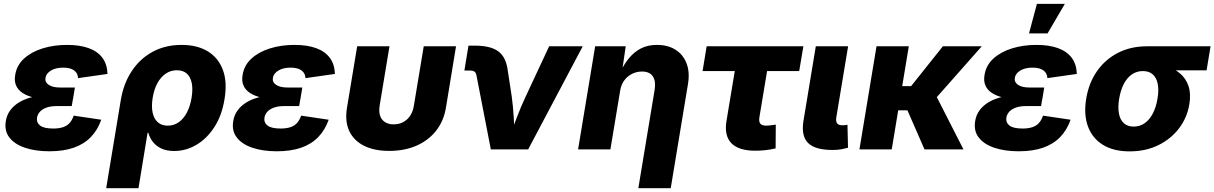

<svg xmlns="http://www.w3.org/2000/svg" viewBox="-20 -786 6388 1010"><path d="M239.7 9.8Q167 9.8 112.1 -8.5Q57.1 -26.9 29.5 -62.5Q2 -98.1 10.7 -149.4Q15.6 -181.2 34.4 -206.5Q53.2 -231.9 84 -249.8Q114.7 -267.6 157.2 -277.1Q199.7 -286.6 252.9 -286.6H367.2L357.4 -228H278.8Q248 -228 226.1 -220.5Q204.1 -212.9 191.2 -199.5Q178.2 -186 174.8 -167.5Q170.9 -141.6 190.9 -125.7Q210.9 -109.9 259.8 -109.9Q291 -109.9 312.3 -117.2Q333.5 -124.5 346.7 -139.6Q359.9 -154.8 367.7 -177.7L512.7 -156.2Q493.7 -102.1 457.8 -64.9Q421.9 -27.8 367.9 -9Q314 9.8 239.7 9.8ZM250 -263.7Q200.2 -263.7 162.4 -272Q124.5 -280.3 99.6 -296.4Q74.7 -312.5 64.5 -336.7Q54.2 -360.8 60.1 -392.6Q68.4 -443.4 106.9 -478.3Q145.5 -513.2 204.3 -531.5Q263.2 -549.8 332.5 -549.8Q399.9 -549.8 446.8 -532.7Q493.7 -515.6 518.8 -481.7Q543.9 -447.8 545.4 -397L390.6 -375Q389.6 -400.9 369.9 -415.5Q350.1 -430.2 312.5 -430.2Q272 -430.2 247.1 -414.3Q222.2 -398.4 219.2 -376Q215.3 -354 236.1 -339.8Q256.8 -325.7 294.9 -325.7H374L363.8 -263.7Z M538.6 204.1 615.2 -258.3Q629.4 -345.7 672.6 -411.4Q715.8 -477.1 782.7 -513.4Q849.6 -549.8 935.5 -549.8Q1017.1 -549.8 1072.8 -516.1Q1128.4 -482.4 1152.3 -418.7Q1176.3 -355 1161.1 -264.6Q1147.5 -179.2 1107.9 -117.9Q1068.4 -56.6 1013.2 -24.2Q958 8.3 896.5 8.3Q856 8.3 828.1 -5.1Q800.3 -18.6 783.7 -40.3Q767.1 -62 760.3 -87.4H756.3L708.5 204.1ZM862.3 -125Q895 -125 920.7 -143.3Q946.3 -161.6 963.4 -194.6Q980.5 -227.5 987.8 -272Q995.1 -315.9 988.8 -348.4Q982.4 -380.9 962.9 -398.7Q943.4 -416.5 910.6 -416.5Q878.4 -416.5 852.3 -398.9Q826.2 -381.3 808.3 -349.1Q790.5 -316.9 783.2 -272Q775.9 -227.5 782.7 -194.3Q789.6 -161.1 809.8 -143.1Q830.1 -125 862.3 -125Z M1436 9.8Q1363.3 9.8 1308.3 -8.5Q1253.4 -26.9 1225.8 -62.5Q1198.2 -98.1 1207 -149.4Q1211.9 -181.2 1230.7 -206.5Q1249.5 -231.9 1280.3 -249.8Q1311 -267.6 1353.5 -277.1Q1396 -286.6 1449.2 -286.6H1563.5L1553.7 -228H1475.1Q1444.3 -228 1422.4 -220.5Q1400.4 -212.9 1387.5 -199.5Q1374.5 -186 1371.1 -167.5Q1367.2 -141.6 1387.2 -125.7Q1407.2 -109.9 1456.1 -109.9Q1487.3 -109.9 1508.5 -117.2Q1529.8 -124.5 1543 -139.6Q1556.2 -154.8 1564 -177.7L1709 -156.2Q1689.9 -102.1 1654.1 -64.9Q1618.2 -27.8 1564.2 -9Q1510.3 9.8 1436 9.8ZM1446.3 -263.7Q1396.5 -263.7 1358.6 -272Q1320.8 -280.3 1295.9 -296.4Q1271 -312.5 1260.7 -336.7Q1250.5 -360.8 1256.3 -392.6Q1264.6 -443.4 1303.2 -478.3Q1341.8 -513.2 1400.6 -531.5Q1459.5 -549.8 1528.8 -549.8Q1596.2 -549.8 1643.1 -532.7Q1689.9 -515.6 1715.1 -481.7Q1740.2 -447.8 1741.7 -397L1586.9 -375Q1585.9 -400.9 1566.2 -415.5Q1546.4 -430.2 1508.8 -430.2Q1468.3 -430.2 1443.4 -414.3Q1418.5 -398.4 1415.5 -376Q1411.6 -354 1432.4 -339.8Q1453.1 -325.7 1491.2 -325.7H1570.3L1560.1 -263.7Z M2027.3 7.8Q1948.2 7.8 1894.3 -19.5Q1840.3 -46.9 1816.9 -97.7Q1793.5 -148.4 1805.2 -218.8L1858.9 -542.5H2028.8L1977.1 -230.5Q1972.2 -199.2 1979.5 -177.2Q1986.8 -155.3 2005.4 -143.6Q2023.9 -131.8 2050.8 -131.8Q2078.6 -131.8 2100.8 -143.6Q2123 -155.3 2137.7 -177.2Q2152.3 -199.2 2157.2 -230.5L2209 -542.5H2378.9L2325.7 -218.8Q2314 -148.9 2273.7 -97.9Q2233.4 -46.9 2170.4 -19.5Q2107.4 7.8 2027.3 7.8Z M2562 0 2485.8 -392.6Q2483.4 -403.8 2475.6 -409.4Q2467.8 -415 2454.1 -415H2422.9L2444.3 -545.9H2477.5Q2560.5 -545.9 2601.3 -515.9Q2642.1 -485.8 2650.9 -416L2671.9 -278.8Q2679.2 -225.1 2682.4 -169.9Q2685.5 -114.7 2688 -54.2H2655.8Q2678.7 -115.2 2699.5 -170.2Q2720.2 -225.1 2745.6 -278.8L2868.7 -542.5H3045.4L2758.3 0Z M3242.2 -308.1 3190.9 0H3021L3110.8 -542.5H3271.5L3251.5 -404.8L3242.2 -405.3Q3263.2 -449.2 3290 -481.4Q3316.9 -513.7 3352.5 -531.7Q3388.2 -549.8 3436 -549.8Q3493.2 -549.8 3533.4 -524.4Q3573.7 -499 3591.6 -452.6Q3609.4 -406.2 3599.1 -344.2L3508.3 204.1H3337.9L3423.3 -311.5Q3431.2 -357.9 3414.6 -383.8Q3397.9 -409.7 3356.9 -409.7Q3329.6 -409.7 3305.2 -397.7Q3280.8 -385.7 3263.9 -363Q3247.1 -340.3 3242.2 -308.1Z M3952.6 6.8Q3865.2 6.8 3826.9 -33.2Q3788.6 -73.2 3801.8 -150.9L3845.2 -412.1H3675.8L3697.3 -542.5H4206.1L4184.1 -412.1H4015.1L3974.6 -168Q3971.2 -146 3979.7 -135.5Q3988.3 -125 4011.7 -125Q4021 -125 4037.1 -127Q4053.2 -128.9 4061 -130.4L4060.1 -5.4Q4030.8 1.5 4003.9 4.2Q3977.1 6.8 3952.6 6.8Z M4359.9 2.9Q4267.1 2.9 4230.5 -34.2Q4193.8 -71.3 4206.5 -149.9L4271.5 -542.5H4441.4L4379.4 -168.9Q4376 -147.5 4383.5 -137.2Q4391.1 -127 4411.1 -127Q4421.4 -127 4427.7 -127.7Q4434.1 -128.4 4438 -129.9L4440.9 -8.8Q4429.2 -5.4 4408 -1.2Q4386.7 2.9 4359.9 2.9Z M4760.7 -542.5 4670.9 0H4501L4590.8 -542.5ZM5144.5 -542.5 4846.7 -205.6H4667.5L4687 -333H4772.9L4939.9 -542.5ZM4843.3 0 4750.5 -212.4 4900.4 -290 5048.3 0Z M5338.9 9.8Q5266.1 9.8 5211.2 -8.5Q5156.2 -26.9 5128.7 -62.5Q5101.1 -98.1 5109.9 -149.4Q5114.7 -181.2 5133.5 -206.5Q5152.3 -231.9 5183.1 -249.8Q5213.9 -267.6 5256.3 -277.1Q5298.8 -286.6 5352.1 -286.6H5466.3L5456.5 -228H5377.9Q5347.2 -228 5325.2 -220.5Q5303.2 -212.9 5290.3 -199.5Q5277.3 -186 5273.9 -167.5Q5270 -141.6 5290 -125.7Q5310.1 -109.9 5358.9 -109.9Q5390.1 -109.9 5411.4 -117.2Q5432.6 -124.5 5445.8 -139.6Q5459 -154.8 5466.8 -177.7L5611.8 -156.2Q5592.8 -102.1 5556.9 -64.9Q5521 -27.8 5467 -9Q5413.1 9.8 5338.9 9.8ZM5349.1 -263.7Q5299.3 -263.7 5261.5 -272Q5223.6 -280.3 5198.7 -296.4Q5173.8 -312.5 5163.6 -336.7Q5153.3 -360.8 5159.2 -392.6Q5167.5 -443.4 5206.1 -478.3Q5244.6 -513.2 5303.5 -531.5Q5362.3 -549.8 5431.6 -549.8Q5499 -549.8 5545.9 -532.7Q5592.8 -515.6 5617.9 -481.7Q5643.1 -447.8 5644.5 -397L5489.7 -375Q5488.8 -400.9 5469 -415.5Q5449.2 -430.2 5411.6 -430.2Q5371.1 -430.2 5346.2 -414.3Q5321.3 -398.4 5318.4 -376Q5314.5 -354 5335.2 -339.8Q5356 -325.7 5394 -325.7H5473.1L5462.9 -263.7ZM5393.1 -610.4 5434.6 -765.6H5581.5L5490.7 -610.4Z M5922.4 10.3Q5837.4 10.3 5781.7 -24.2Q5726.1 -58.6 5703.1 -120.8Q5680.2 -183.1 5693.8 -266.6Q5707.5 -350.1 5751 -412.1Q5794.4 -474.1 5861.6 -508.3Q5928.7 -542.5 6013.7 -542.5H6348.1L6327.1 -416H6090.8L5991.7 -412.1Q5959.5 -412.1 5934.1 -394.5Q5908.7 -377 5891.8 -344.7Q5875 -312.5 5867.2 -266.6Q5859.9 -221.7 5866 -189Q5872.1 -156.2 5891.6 -138.2Q5911.1 -120.1 5943.8 -120.1Q5976.1 -120.1 6001.5 -137.9Q6026.9 -155.8 6044.2 -188.7Q6061.5 -221.7 6068.8 -266.6Q6076.7 -312.5 6070.1 -345Q6063.5 -377.4 6043.9 -394.8Q6024.4 -412.1 5992.2 -412.1L5999 -454.6Q6059.6 -454.6 6107.4 -440.9Q6155.3 -427.2 6187.3 -399.9Q6219.2 -372.6 6232.4 -332Q6245.6 -291.5 6236.3 -236.8Q6225.1 -168 6182.9 -111.8Q6140.6 -55.7 6074 -22.7Q6007.3 10.3 5922.4 10.3Z"/></svg>

Font: Inter 16pt ExtraBold
Style: Italic
Weight: 800
Italic angle: -9.3988°
Version: Version 4.001;git-66647c0bb